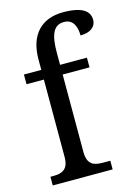

<svg xmlns="http://www.w3.org/2000/svg" viewBox="-117 -834 641 898"><g transform="rotate(-15 203.5 -385.0)"><path d="M24 0H314V-42H278C237 -42 203 -51 203 -114V-489H333V-536H203V-595C203 -679 220 -725 272 -725C318 -725 331 -684 331 -644C378 -644 407 -665 407 -700C407 -741 374 -770 280 -770C174 -770 112 -705 112 -586V-536H28V-489H112V-114C112 -51 77 -42 37 -42H24Z"/></g></svg>

Font: Noto Serif Armenian SemiCondensed
Style: Regular
Weight: 400
Width: 4
Designer: Monotype Design Team
Foundry: Monotype Imaging Inc.
Version: Version 2.008